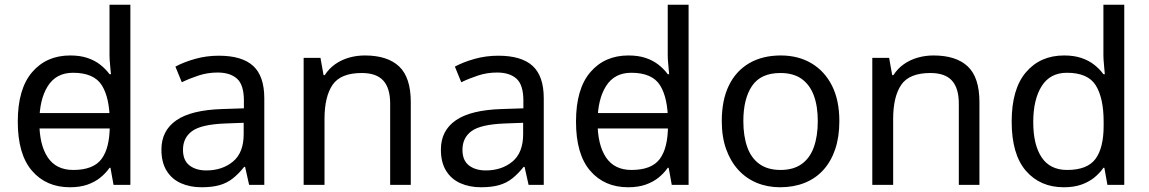

<svg xmlns="http://www.w3.org/2000/svg" viewBox="-20 -780 4848 810"><path d="M104 -238V-303H480V-238ZM275 10Q175 10 115 -59.5Q55 -129 55 -267Q55 -405 115.5 -475.5Q176 -546 276 -546Q318 -546 349 -535.5Q380 -525 403 -507Q426 -489 442 -467H448Q447 -480 444.5 -505.5Q442 -531 442 -546V-760H530V0H459L446 -72H442Q426 -49 403 -30.5Q380 -12 348.5 -1Q317 10 275 10ZM289 -63Q374 -63 408.5 -109.5Q443 -156 443 -250V-266Q443 -366 410 -419.5Q377 -473 288 -473Q217 -473 181.5 -416.5Q146 -360 146 -265Q146 -169 181.5 -116Q217 -63 289 -63Z M903 -545Q1001 -545 1048 -502Q1095 -459 1095 -365V0H1031L1014 -76H1010Q987 -47 962.5 -27.5Q938 -8 906.5 1Q875 10 830 10Q782 10 743.5 -7Q705 -24 683 -59.5Q661 -95 661 -149Q661 -229 724 -272.5Q787 -316 918 -320L1009 -323V-355Q1009 -422 980 -448Q951 -474 898 -474Q856 -474 818 -461.5Q780 -449 747 -433L720 -499Q755 -518 803 -531.5Q851 -545 903 -545ZM929 -259Q829 -255 790.5 -227Q752 -199 752 -148Q752 -103 779.5 -82Q807 -61 850 -61Q918 -61 963 -98.5Q1008 -136 1008 -214V-262Z M1519 -546Q1615 -546 1664 -499.5Q1713 -453 1713 -349V0H1626V-343Q1626 -408 1597 -440Q1568 -472 1506 -472Q1417 -472 1383 -422Q1349 -372 1349 -278V0H1261V-536H1332L1345 -463H1350Q1368 -491 1394.5 -509.5Q1421 -528 1453 -537Q1485 -546 1519 -546Z M2082 -545Q2180 -545 2227 -502Q2274 -459 2274 -365V0H2210L2193 -76H2189Q2166 -47 2141.5 -27.5Q2117 -8 2085.5 1Q2054 10 2009 10Q1961 10 1922.5 -7Q1884 -24 1862 -59.5Q1840 -95 1840 -149Q1840 -229 1903 -272.5Q1966 -316 2097 -320L2188 -323V-355Q2188 -422 2159 -448Q2130 -474 2077 -474Q2035 -474 1997 -461.5Q1959 -449 1926 -433L1899 -499Q1934 -518 1982 -531.5Q2030 -545 2082 -545ZM2108 -259Q2008 -255 1969.5 -227Q1931 -199 1931 -148Q1931 -103 1958.5 -82Q1986 -61 2029 -61Q2097 -61 2142 -98.5Q2187 -136 2187 -214V-262Z M2459 -238V-303H2835V-238ZM2630 10Q2530 10 2470 -59.5Q2410 -129 2410 -267Q2410 -405 2470.5 -475.5Q2531 -546 2631 -546Q2673 -546 2704 -535.5Q2735 -525 2758 -507Q2781 -489 2797 -467H2803Q2802 -480 2799.5 -505.5Q2797 -531 2797 -546V-760H2885V0H2814L2801 -72H2797Q2781 -49 2758 -30.5Q2735 -12 2703.5 -1Q2672 10 2630 10ZM2644 -63Q2729 -63 2763.5 -109.5Q2798 -156 2798 -250V-266Q2798 -366 2765 -419.5Q2732 -473 2643 -473Q2572 -473 2536.5 -416.5Q2501 -360 2501 -265Q2501 -169 2536.5 -116Q2572 -63 2644 -63Z M3521 -269Q3521 -202 3503.5 -150.5Q3486 -99 3453.5 -63Q3421 -27 3374.5 -8.5Q3328 10 3271 10Q3218 10 3173 -8.5Q3128 -27 3095 -63Q3062 -99 3043.5 -150.5Q3025 -202 3025 -269Q3025 -358 3055 -419.5Q3085 -481 3141 -513.5Q3197 -546 3274 -546Q3347 -546 3402.5 -513.5Q3458 -481 3489.5 -419.5Q3521 -358 3521 -269ZM3116 -269Q3116 -206 3132.5 -159.5Q3149 -113 3184 -88Q3219 -63 3273 -63Q3327 -63 3362 -88Q3397 -113 3413.5 -159.5Q3430 -206 3430 -269Q3430 -333 3413 -378Q3396 -423 3361.5 -447.5Q3327 -472 3272 -472Q3190 -472 3153 -418Q3116 -364 3116 -269Z M3918 -546Q4014 -546 4063 -499.5Q4112 -453 4112 -349V0H4025V-343Q4025 -408 3996 -440Q3967 -472 3905 -472Q3816 -472 3782 -422Q3748 -372 3748 -278V0H3660V-536H3731L3744 -463H3749Q3767 -491 3793.5 -509.5Q3820 -528 3852 -537Q3884 -546 3918 -546Z M4468 10Q4368 10 4308 -59.5Q4248 -129 4248 -267Q4248 -405 4308.5 -475.5Q4369 -546 4469 -546Q4511 -546 4542 -535.5Q4573 -525 4596 -507Q4619 -489 4635 -467H4641Q4640 -480 4637.5 -505.5Q4635 -531 4635 -546V-760H4723V0H4652L4639 -72H4635Q4619 -49 4596 -30.5Q4573 -12 4541.5 -1Q4510 10 4468 10ZM4482 -63Q4567 -63 4601.5 -109.5Q4636 -156 4636 -250V-266Q4636 -366 4603 -419.5Q4570 -473 4481 -473Q4410 -473 4374.5 -416.5Q4339 -360 4339 -265Q4339 -169 4374.5 -116Q4410 -63 4482 -63Z"/></svg>

Font: lgurmukhi25
Style: Book
Weight: 400
Designer: Jelle Bosma - Monotype Design Team
Foundry: Monotype Imaging Inc.
Version: Version 2.003